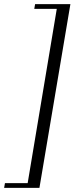

<svg xmlns="http://www.w3.org/2000/svg" viewBox="-83 -760 361 930"><path d="M-63 150 -59 127H51L192 -717H83L87 -740H258L108 150Z"/></svg>

Font: Spectral Medium
Style: Italic
Weight: 500
Italic angle: -10°
Designer: Jean-Baptiste Levee
Foundry: Production Type
Version: Version 2.001